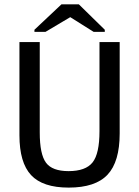

<svg xmlns="http://www.w3.org/2000/svg" viewBox="-20 -852 640 882"><path d="M529.8 -239.3Q529.8 -108.9 474.1 -49.6Q418.5 9.8 295.4 9.8Q176.3 9.8 122.8 -47.6Q69.3 -105 69.3 -230.5V-658.7H162.6V-243.2Q162.6 -143.6 191.2 -104.7Q219.7 -65.9 294.9 -65.9Q373.5 -65.9 405.3 -106Q437 -146 437 -249.5V-658.7H529.8ZM461.4 -715.3V-705.6H410.2L303.2 -772.9H302.2L189 -705.6H138.2V-715.3L262.2 -832H342.3Z"/></svg>

Font: Liberation Mono
Style: Regular
Weight: 400
Monospace: yes
Designer: Steve Matteson
Foundry: Ascender Corporation
Version: Version 2.1.5